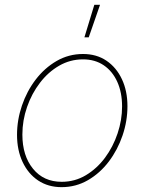

<svg xmlns="http://www.w3.org/2000/svg" viewBox="-20 -773 605 804"><path d="M237.8 10.7Q181.6 10.7 139.6 -17.3Q97.7 -45.4 74.5 -95Q51.3 -144.5 51.3 -208.5Q51.3 -270.5 71.8 -330.8Q92.3 -391.1 129.4 -439.7Q166.5 -488.3 217 -517.6Q267.6 -546.9 327.6 -546.9Q384.3 -546.9 425.8 -518.8Q467.3 -490.7 490.5 -441.4Q513.7 -392.1 513.7 -328.1Q513.7 -266.1 493.2 -205.8Q472.7 -145.5 435.8 -96.7Q398.9 -47.9 348.4 -18.6Q297.9 10.7 237.8 10.7ZM238.3 -11.7Q293.5 -11.7 339.6 -39.3Q385.7 -66.9 419.7 -112.5Q453.6 -158.2 472.4 -214.4Q491.2 -270.5 491.2 -327.1Q491.2 -385.7 471.2 -430.2Q451.2 -474.6 414.6 -499.5Q377.9 -524.4 327.6 -524.4Q273.9 -524.4 228 -498Q182.1 -471.7 147.5 -426.5Q112.8 -381.3 93.3 -325Q73.7 -268.6 73.7 -209.5Q73.7 -121.1 118.2 -66.4Q162.6 -11.7 238.3 -11.7ZM333.5 -616.7 375 -752.9H398.9L351.6 -616.7Z"/></svg>

Font: Inter 18pt Thin
Style: Italic
Weight: 250
Italic angle: -9.3988°
Version: Version 4.001;git-66647c0bb